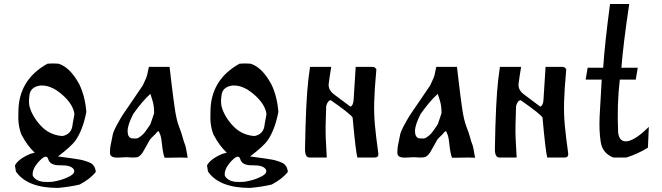

<svg xmlns="http://www.w3.org/2000/svg" viewBox="-20 -777 3267 947"><path d="M125 -304.7Q121.1 -276.4 125 -254.4Q137.7 -204.1 180.7 -157.5Q223.6 -110.8 287.6 -106Q335 -114.7 338.4 -166L347.2 -214.4Q340.8 -263.2 285.4 -311.3Q230 -359.4 177.7 -355Q128.4 -347.7 125 -304.7ZM165 27.3Q137.7 60.5 141.6 89.8Q154.8 113.8 189.9 119.6Q216.8 121.6 237.8 119.6Q285.6 112.3 321 94Q356.4 75.7 342.3 56.4Q328.1 37.1 277.3 38.3Q226.6 39.6 217.8 7.8Q209 -23.9 165 27.3ZM266.1 -5.4Q348.1 5.4 373.3 10Q398.4 14.6 423.6 25.6Q448.7 36.6 452.6 71.3Q423.3 106.9 372.6 133.3Q328.6 144 265.6 149.9Q114.7 149.9 58.6 69.3Q56.2 54.2 53.7 39.1Q70.3 6.8 130.9 -18.6Q141.1 -21.5 151.4 -23.9Q115.2 -57.1 85.9 -112.8Q66.9 -159.2 70.8 -225.1Q70.8 -383.3 214.4 -462.9Q241.7 -465.3 268.6 -462.9Q325.7 -445.3 371.1 -361.3Q399.9 -301.8 405.8 -225.1Q388.7 -135.3 351.6 -83Q331.5 -55.2 266.1 -5.4Z M634.8 0 605 -1.5H599.6L559.6 0.5Q522.5 0.5 522.5 -22Q522.5 -44.4 524.9 -57.4Q527.3 -70.3 530.3 -83.5Q533.2 -96.7 536.1 -112.8Q539.1 -128.9 559.6 -166.3Q580.1 -203.6 589.1 -216.1Q598.1 -228.5 638.7 -288.6Q679.2 -348.6 684.1 -355.5Q696.8 -382.3 700.7 -391.8Q704.6 -401.4 706.1 -408.2Q707.5 -415 710.2 -428Q712.9 -440.9 714.4 -447.3H816.4Q817.4 -438.5 825.2 -372.1Q833 -305.7 841.6 -245.6Q850.1 -185.5 862.8 -153.1Q875.5 -120.6 881.6 -97.4Q887.7 -74.2 892.1 -64.9Q896.5 -55.7 905.8 1Q903.8 0.5 870.6 0L810.1 1H792Q783.7 -19 779.1 -64.5Q774.4 -109.9 767.1 -119.1Q766.6 -123.5 764.2 -127.2Q761.7 -130.9 757.6 -128.2Q753.4 -125.5 751.5 -122.3Q749.5 -119.1 747.6 -117.2Q745.6 -115.2 741.7 -111.3Q737.8 -107.4 729.2 -99.1Q720.7 -90.8 718.3 -86.2Q715.8 -81.5 714.4 -79.1Q712.9 -76.7 699.2 -52Q685.5 -27.3 683.8 -25.1Q682.1 -22.9 679.2 -19Q676.3 -15.1 675.3 -14.4Q674.3 -13.7 671.6 -10.7Q668.9 -7.8 667.5 -7.1Q666 -6.3 660.9 -3.2Q655.8 0 634.8 0ZM721.7 -314Q684.1 -280.8 637.7 -215.8Q609.4 -161.1 609.4 -130.4Q609.4 -99.6 629.4 -94.7Q641.1 -93.8 649.9 -93.8Q658.7 -93.8 670.9 -102.5Q683.1 -111.3 690.9 -120.6Q698.7 -129.9 708.5 -144.5Q718.3 -159.2 721.7 -164.1Q724.6 -171.4 731.7 -193.1Q738.8 -214.8 740.2 -218.8Q740.2 -255.9 732.4 -280Q724.6 -304.2 721.7 -314Z M1072.3 -304.7Q1068.4 -276.4 1072.3 -254.4Q1085 -204.1 1127.9 -157.5Q1170.9 -110.8 1234.9 -106Q1282.2 -114.7 1285.6 -166L1294.4 -214.4Q1288.1 -263.2 1232.7 -311.3Q1177.2 -359.4 1125 -355Q1075.7 -347.7 1072.3 -304.7ZM1112.3 27.3Q1085 60.5 1088.9 89.8Q1102.1 113.8 1137.2 119.6Q1164.1 121.6 1185.1 119.6Q1232.9 112.3 1268.3 94Q1303.7 75.7 1289.6 56.4Q1275.4 37.1 1224.6 38.3Q1173.8 39.6 1165 7.8Q1156.2 -23.9 1112.3 27.3ZM1213.4 -5.4Q1295.4 5.4 1320.6 10Q1345.7 14.6 1370.8 25.6Q1396 36.6 1399.9 71.3Q1370.6 106.9 1319.8 133.3Q1275.9 144 1212.9 149.9Q1062 149.9 1005.9 69.3Q1003.4 54.2 1001 39.1Q1017.6 6.8 1078.1 -18.6Q1088.4 -21.5 1098.6 -23.9Q1062.5 -57.1 1033.2 -112.8Q1014.2 -159.2 1018.1 -225.1Q1018.1 -383.3 1161.6 -462.9Q1189 -465.3 1215.8 -462.9Q1272.9 -445.3 1318.4 -361.3Q1347.2 -301.8 1353 -225.1Q1335.9 -135.3 1298.8 -83Q1278.8 -55.2 1213.4 -5.4Z M1815.9 -447.3Q1830.1 -447.3 1836.4 -435.1Q1827.1 -333.5 1825.7 -274.2Q1824.2 -214.8 1829.1 -160.9Q1834 -106.9 1846.2 -18.6Q1847.2 0 1827.6 0H1742.7Q1734.4 -29.8 1719.2 -197.3Q1709 -214.8 1611.8 -282.7Q1596.7 -282.2 1588.9 -253.9Q1584.5 -147 1586.7 -95.5Q1588.9 -43.9 1591.8 0H1506.8Q1484.4 0 1484.4 -40.5Q1488.3 -279.3 1501 -385.3L1509.3 -447.3Q1505.9 -447.3 1613.8 -447.3Q1604.5 -392.1 1600.6 -357.9Q1602.1 -330.6 1625.5 -313L1708.5 -251Q1722.2 -256.3 1724.1 -284.7L1734.4 -447.3Z M2052.2 0 2022.5 -1.5H2017.1L1977.1 0.5Q1939.9 0.5 1939.9 -22Q1939.9 -44.4 1942.4 -57.4Q1944.8 -70.3 1947.8 -83.5Q1950.7 -96.7 1953.6 -112.8Q1956.5 -128.9 1977.1 -166.3Q1997.6 -203.6 2006.6 -216.1Q2015.6 -228.5 2056.2 -288.6Q2096.7 -348.6 2101.6 -355.5Q2114.3 -382.3 2118.2 -391.8Q2122.1 -401.4 2123.5 -408.2Q2125 -415 2127.7 -428Q2130.4 -440.9 2131.8 -447.3H2233.9Q2234.9 -438.5 2242.7 -372.1Q2250.5 -305.7 2259 -245.6Q2267.6 -185.5 2280.3 -153.1Q2293 -120.6 2299.1 -97.4Q2305.2 -74.2 2309.6 -64.9Q2314 -55.7 2323.2 1Q2321.3 0.5 2288.1 0L2227.5 1H2209.5Q2201.2 -19 2196.5 -64.5Q2191.9 -109.9 2184.6 -119.1Q2184.1 -123.5 2181.6 -127.2Q2179.2 -130.9 2175 -128.2Q2170.9 -125.5 2168.9 -122.3Q2167 -119.1 2165 -117.2Q2163.1 -115.2 2159.2 -111.3Q2155.3 -107.4 2146.7 -99.1Q2138.2 -90.8 2135.7 -86.2Q2133.3 -81.5 2131.8 -79.1Q2130.4 -76.7 2116.7 -52Q2103 -27.3 2101.3 -25.1Q2099.6 -22.9 2096.7 -19Q2093.8 -15.1 2092.8 -14.4Q2091.8 -13.7 2089.1 -10.7Q2086.4 -7.8 2085 -7.1Q2083.5 -6.3 2078.4 -3.2Q2073.2 0 2052.2 0ZM2139.2 -314Q2101.6 -280.8 2055.2 -215.8Q2026.9 -161.1 2026.9 -130.4Q2026.9 -99.6 2046.9 -94.7Q2058.6 -93.8 2067.4 -93.8Q2076.2 -93.8 2088.4 -102.5Q2100.6 -111.3 2108.4 -120.6Q2116.2 -129.9 2126 -144.5Q2135.7 -159.2 2139.2 -164.1Q2142.1 -171.4 2149.2 -193.1Q2156.2 -214.8 2157.7 -218.8Q2157.7 -255.9 2149.9 -280Q2142.1 -304.2 2139.2 -314Z M2752.4 -447.3Q2766.6 -447.3 2772.9 -435.1Q2763.7 -333.5 2762.2 -274.2Q2760.7 -214.8 2765.6 -160.9Q2770.5 -106.9 2782.7 -18.6Q2783.7 0 2764.2 0H2679.2Q2670.9 -29.8 2655.8 -197.3Q2645.5 -214.8 2548.3 -282.7Q2533.2 -282.2 2525.4 -253.9Q2521 -147 2523.2 -95.5Q2525.4 -43.9 2528.3 0H2443.4Q2420.9 0 2420.9 -40.5Q2424.8 -279.3 2437.5 -385.3L2445.8 -447.3Q2442.4 -447.3 2550.3 -447.3Q2541 -392.1 2537.1 -357.9Q2538.6 -330.6 2562 -313L2645 -251Q2658.7 -256.3 2660.6 -284.7L2670.9 -447.3Z M3028.8 -123.5Q3034.7 -74.2 3075 -80.6Q3115.2 -86.9 3180.2 -151.4L3175.8 -48.8Q3124 -16.6 3068.8 0H3005.4Q2951.7 -20.5 2942.9 -76.9Q2934.1 -133.3 2937.7 -206.1Q2941.4 -278.8 2947.8 -384.3H2869.1Q2868.7 -384.3 2868.7 -384.8L2878.4 -442.4Q2878.4 -442.9 2878.9 -442.9H2955.1Q2962.9 -561.5 2988.8 -757.3H3083.5Q3054.2 -561.5 3044.9 -442.9H3125Q3125.5 -442.9 3125.5 -442.4L3115.7 -384.8Q3115.7 -384.3 3115.2 -384.3H3037.1Q3022.5 -263.7 3028.8 -123.5Z"/></svg>

Font: Panteley
Style: Regular
Weight: 500
Designer: Kalashnikov Yuriy
Foundry: Øêîëà ïàâà èìåíè ñâÿòîãî àâíîàïîñòîëüíîãî Âëàäèìèà
Version: Version 1.80 April 12, 2018